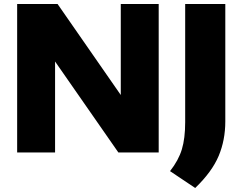

<svg xmlns="http://www.w3.org/2000/svg" viewBox="-20 -760 1208 957"><path d="M65.5 0V-740H267L582 -286.5V-740H771V0H570L254.5 -453.5V0ZM953 177 827.5 93Q870 39 886.5 -15.8Q903 -70.5 903 -150.5V-740H1103V-155Q1103 -61.5 1069.8 17.5Q1036.5 96.5 953 177Z"/></svg>

Font: Encode Sans SmExp XBd
Style: Regular
Weight: 800
Width: 6
Designer: Multiple Designers
Foundry: Impallari Type
Version: Version 3.002; ttfautohint (v1.8.3) -l 8 -r 50 -G 200 -x 14 